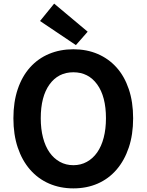

<svg xmlns="http://www.w3.org/2000/svg" viewBox="-20 -1026 810 1060"><path d="M385 14Q312 14 251 -12.5Q190 -39 146 -89.5Q102 -140 78 -211.5Q54 -283 54 -373Q54 -463 78 -534Q102 -605 146 -654Q190 -703 251 -728.5Q312 -754 385 -754Q459 -754 519.5 -728Q580 -702 623.5 -653.5Q667 -605 691 -534Q715 -463 715 -373Q715 -283 691 -211.5Q667 -140 623.5 -89.5Q580 -39 519.5 -12.5Q459 14 385 14ZM385 -114Q426 -114 459.5 -132.5Q493 -151 516.5 -184.5Q540 -218 552.5 -266Q565 -314 565 -373Q565 -493 516.5 -560Q468 -627 385 -627Q302 -627 253.5 -560Q205 -493 205 -373Q205 -314 217.5 -266Q230 -218 253.5 -184.5Q277 -151 310.5 -132.5Q344 -114 385 -114ZM201 -910 279 -1006 464 -851 399 -777Z"/></svg>

Font: Kinto Sans
Style: Bold
Weight: 700
Designer: Authors: Ryoko NISHIZUKA  (kana & ideographs); Paul D. Hunt (Latin, Greek & Cyrillic); Wenlong ZHANG  (bopomofo); Sandol
Foundry: Adobe Systems Incorporated, ookami Inc.
Version: Version 0.001